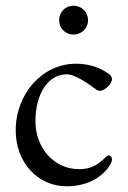

<svg xmlns="http://www.w3.org/2000/svg" viewBox="-20 -637 447 672"><path d="M237 -516C266 -516 288 -538 288 -566C288 -595 266 -617 237 -617C209 -617 187 -595 187 -566C187 -538 209 -516 237 -516ZM213 15C274 15 325 -7 357 -48C367 -61 372 -71 372 -79C372 -87 367 -93 361 -93C358 -93 354 -91 351 -88C319 -56 295 -45 256 -45C171 -45 104 -118 104 -212C104 -310 149 -377 214 -377C238 -377 279 -352 308 -330C316 -324 322 -319 329 -319C346 -319 372 -343 372 -360C372 -367 368 -373 360 -379C328 -402 289 -414 246 -414C129 -414 35 -310 35 -180C35 -69 112 15 213 15Z"/></svg>

Font: Garamond-Math
Style: Regular
Weight: 400
Version: Version 2019-08-16